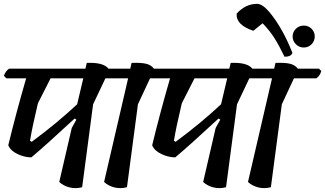

<svg xmlns="http://www.w3.org/2000/svg" viewBox="-20 -978 1690 998"><path d="M658 -621 670 -609Q663 -583 644 -571H528L464 -436L407 -5Q375 4 343 -3.5Q311 -11 288 -32L353 -313L377 -356L368 -362Q218 -223 143 -160Q107 -160 70.5 -177.5Q34 -195 23 -223Q65 -396 116 -571H13L0 -584Q10 -610 27 -621H424L431 -651Q517 -655 544 -621ZM381 -436 413 -571H243L177 -441Q147 -315 136 -246L145 -241Q274 -336 381 -436Z M890 -621 902 -609Q895 -583 876 -571H760L697 -436L640 -5Q608 4 576 -3.5Q544 -11 521 -32L646 -571H529L516 -584Q526 -610 543 -621H657L664 -651Q714 -653 740 -646.5Q766 -640 780 -621Z M1406 -621 1418 -609Q1411 -583 1392 -571H1276L1212 -436L1155 -5Q1123 4 1091 -3.5Q1059 -11 1036 -32L1101 -313L1125 -356L1116 -362Q966 -223 891 -160Q855 -160 818.5 -177.5Q782 -195 771 -223Q813 -396 864 -571H761L748 -584Q758 -610 775 -621H1172L1179 -651Q1265 -655 1292 -621ZM1129 -436 1161 -571H991L925 -441Q895 -315 884 -246L893 -241Q1022 -336 1129 -436Z M1638 -621 1650 -609Q1643 -583 1624 -571H1508L1445 -436L1388 -5Q1356 4 1324 -3.5Q1292 -11 1269 -32L1394 -571H1277L1264 -584Q1274 -610 1291 -621H1405L1412 -651Q1462 -653 1488 -646.5Q1514 -640 1528 -621ZM1316 -958Q1345 -958 1383 -912Q1450 -830 1500 -703Q1493 -683 1459 -683Q1430 -743 1405.5 -781.5Q1381 -820 1345 -857L1297 -818Q1206 -848 1210 -907Q1256 -958 1316 -958ZM1599.5 -748Q1583 -731 1559 -731Q1535 -731 1518 -748Q1501 -765 1501 -788.5Q1501 -812 1518 -828.5Q1535 -845 1559 -845Q1583 -845 1599.5 -828.5Q1616 -812 1616 -788.5Q1616 -765 1599.5 -748Z"/></svg>

Font: Tillana Medium
Style: Regular
Weight: 500
Designer: Lipi Raval (Devanagari, Latin), Jonny Pinhorn (Latin)
Foundry: Indian Type Foundry
Version: Version 2.003;PS 1.0;hotconv 1.0.79;makeotf.lib2.5.61930; tt